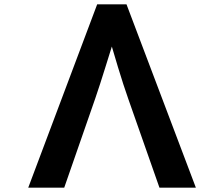

<svg xmlns="http://www.w3.org/2000/svg" viewBox="-20 -818 1040 891"><path d="M576 -357 720 53H889L567 -798H431L111 53H278L422 -361C448 -435 496 -594 499 -602C501 -594 548 -434 576 -357Z"/></svg>

Font: LINE Seed JP_OTF Bold
Style: Regular
Weight: 700
Designer: LINE & Fontrix & Fontworks
Version: Version 1.009